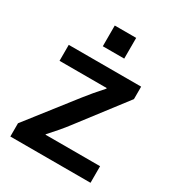

<svg xmlns="http://www.w3.org/2000/svg" viewBox="-190 -899 960 1043"><g transform="rotate(30 290.0 -378.0)"><path d="M223.1 -780.8H357.4V-650.9H223.1ZM59.1 -564.9H513.2V-486.8L287.1 -191.9Q251.5 -145 193.8 -82V-79.1H536.1V24.9H33.2V-58.1L262.2 -351.1Q301.8 -401.9 355 -460.9V-464.8H59.1Z"/></g></svg>

Font: BIZ UDPGothic
Style: Bold
Weight: 700
Designer: TypeBank Co., Ltd.
Foundry: Morisawa Inc.
Version: Version 1.051